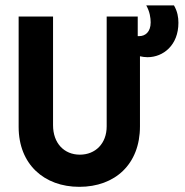

<svg xmlns="http://www.w3.org/2000/svg" viewBox="-20 -687 693 721"><path d="M277.8 14.6C411.8 14.6 505.6 -70.1 505.6 -212.5V-475.7C514.6 -473.6 524.3 -472.2 534 -472.2C593.1 -472.2 650 -517.4 650 -601.4C650 -622.2 646.5 -643.8 633.3 -666.7H529.2C542.4 -643.8 545.8 -619.4 545.8 -602.8C545.8 -566.7 525 -551.4 503.5 -551.4H497.2V-625H380.6V-212.5C380.6 -147.9 338.2 -106.2 279.9 -106.2C220.8 -106.2 179.2 -149.3 179.2 -216.7V-625H50V-210.4C50 -70.1 145.8 14.6 277.8 14.6Z"/></svg>

Font: Afacad
Style: Bold
Weight: 700
Designer: Kristian Moeller
Foundry: Dicotype
Version: Version 1.000